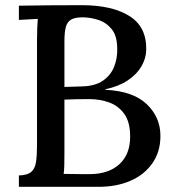

<svg xmlns="http://www.w3.org/2000/svg" viewBox="-20 -722 675 742"><path d="M53 0V-44Q86 -45 100.5 -57.5Q115 -70 119 -95Q123 -120 123 -158V-566Q123 -593 124 -614.5Q125 -636 126 -649Q109 -648 89 -647Q69 -646 53 -645V-700Q113 -701 173 -701.5Q233 -702 296 -702Q414 -702 481 -659.5Q548 -617 545 -527Q544 -496 526.5 -465.5Q509 -435 474 -411.5Q439 -388 387 -377V-375Q494 -370 547 -319.5Q600 -269 600 -197Q600 -135 568.5 -90.5Q537 -46 483.5 -23Q430 0 361 0ZM226 -50Q243 -50 263 -49.5Q283 -49 301.5 -49Q320 -49 329 -49Q401 -50 442 -88Q483 -126 483 -194Q483 -250 460.5 -281.5Q438 -313 402 -326Q366 -339 325 -339Q297 -339 274.5 -338.5Q252 -338 229 -337V-132Q229 -105 228.5 -84Q228 -63 226 -50ZM229 -386 295 -388Q347 -389 377.5 -410Q408 -431 421 -464Q434 -497 433 -533Q433 -583 412 -609Q391 -635 360 -645Q329 -655 299 -655Q271 -655 256 -647Q241 -639 235 -619.5Q229 -600 229 -562Z"/></svg>

Font: Lora Medium
Style: Regular
Weight: 500
Designer: Olga Karpushina, Alexei Vanyashin (Cyrillic)
Foundry: Cyreal
Version: Version 3.004